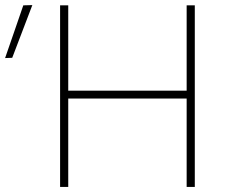

<svg xmlns="http://www.w3.org/2000/svg" viewBox="-76 -734 895 754"><path d="M160 0V-713H192V-378H657V-713H689V0H657V-347H192V0ZM-56 -506Q-38 -558 -20 -610Q-2 -662 15.5 -713L51 -714Q31 -662 11.5 -610.5Q-8 -559 -28 -507Z"/></svg>

Font: Heraclito Thin
Style: Regular
Weight: 100
Designer: Kostas Bartsokas (font) & Cristiano Sobral (main changes)
Foundry: Kostas Bartsokas (font) & Cristiano Sobral (main changes)
Version: Version 1.00;July 8, 2020;FontCreator 13.0.0.2655 64-bit